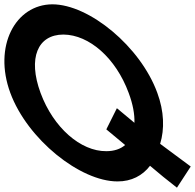

<svg xmlns="http://www.w3.org/2000/svg" viewBox="-172 -790 903 889"><path d="M-124.3 -360C-203.9 -576 -101.1 -769 70.2 -770C241.1 -770 478.5 -574 556.4 -360C587.9 -274.7 590.5 -192.3 569.5 -124.1L643.7 -69L711.1 -19L647.3 79L584.2 29L522.6 -22.4C487.9 23.1 436.5 50.4 371.8 50C199.2 50 -45 -145 -124.3 -360ZM15.7 -360C75.1 -199 201.5 -89 320.2 -90C356.4 -90 385.8 -100 407.4 -118.5L380.4 -141L320.3 -191L369.2 -289L429.3 -239L450.4 -221.4C451.9 -260.7 443.4 -307.5 423.7 -360C364.4 -521 241.2 -629 121.9 -630C2 -630 -43.6 -521 15.7 -360Z"/></svg>

Font: Nordica Plus
Style: NordicaClassicRgCondOpObl
Weight: 500
Version: Version 1.01